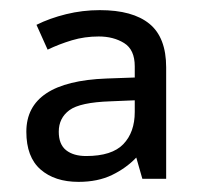

<svg xmlns="http://www.w3.org/2000/svg" viewBox="-20 -742 397 379"><path d="M177 -722Q242 -722 275 -695Q308 -668 308 -609V-389H261L249 -431Q229 -410 201 -396.5Q173 -383 135 -383Q88 -383 60 -407.5Q32 -432 32 -482Q32 -581 190 -587L246 -589V-611Q246 -644 225 -657Q204 -670 175 -670Q147 -670 122 -662.5Q97 -655 74 -644L52 -693Q78 -706 110.5 -714Q143 -722 177 -722ZM198 -542Q138 -540 117 -524.5Q96 -509 96 -482Q96 -457 110.5 -445.5Q125 -434 150 -434Q201 -434 223.5 -457.5Q246 -481 246 -521V-544Z"/></svg>

Font: Noto Sans Tai Le
Style: Regular
Weight: 400
Designer: Monotype Design Team
Foundry: Monotype Imaging Inc.
Version: Version 2.002; ttfautohint (v1.8.4.7-5d5b)